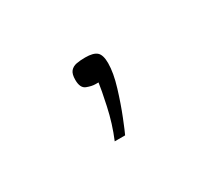

<svg xmlns="http://www.w3.org/2000/svg" viewBox="-42 -94 247 224"><g transform="rotate(-30 81.5 18.0)"><path d="M64 69Q72 50 76.5 29Q81 8 82 0Q81 0 80.5 0Q80 0 78 0Q73 0 66.5 -2.5Q60 -5 60 -16Q60 -24 63 -27.5Q66 -31 71 -32Q76 -33 83 -33Q94 -33 98.5 -29Q103 -25 103 -14Q103 -1 97.5 17Q92 35 86 50Q80 65 78 69Z"/></g></svg>

Font: Genos Thin
Style: Regular
Weight: 100
Designer: Robert E. Leuschke
Foundry: Robert E. Leuschke
Version: Version 1.010